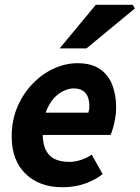

<svg xmlns="http://www.w3.org/2000/svg" viewBox="-20 -773 585 805"><path d="M241.6 12Q144.7 12 86.9 -44.5Q29.1 -100.9 29.1 -200.5Q29.1 -269.5 53.4 -325.8Q77.8 -382 117.7 -423Q157.6 -464 206.5 -486Q255.4 -508 304.5 -508Q364.2 -508 399.8 -482.9Q435.4 -457.8 451.2 -415.7Q467 -373.6 467 -322Q467 -298.3 462.8 -275.7Q458.7 -253.2 453.4 -235Q448 -216.9 443.6 -207.3H130.6L141.3 -300.7H350.6Q353 -308.4 353.8 -314.6Q354.6 -320.8 354.6 -329.1Q354.6 -349.2 348.5 -365.8Q342.4 -382.4 327.7 -392.3Q313 -402.3 288 -402.3Q269.4 -402.3 247 -392.1Q224.6 -381.9 204.7 -359.8Q184.7 -337.6 171.9 -301.9Q159 -266.2 159 -215.1Q159 -167.5 173.5 -141.2Q188 -114.9 213.1 -104.5Q238.2 -94.2 270.3 -94.2Q294.8 -94.2 320.6 -102.8Q346.3 -111.5 364.5 -124.8L410.3 -43.1Q379.8 -18.6 336.5 -3.3Q293.3 12 241.6 12ZM230 -570 381.8 -753H536.8L545.4 -737.4L342.4 -570Z"/></svg>

Font: Source Sans 3 VF
Style: Italic
Weight: 200
Italic angle: -11°
Designer: Paul D. Hunt
Foundry: Adobe Systems Incorporated
Version: Version 3.042;hotconv 1.0.118;makeotfexe 2.5.65603